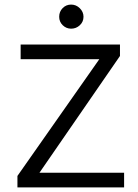

<svg xmlns="http://www.w3.org/2000/svg" viewBox="-20 -817 603 837"><path d="M56 0V-50L413 -559H70V-623H503V-573L152 -64H521V0ZM290 -692Q269 -692 253.5 -707Q238 -722 238 -744Q238 -766 253 -781.5Q268 -797 290 -797Q312 -797 328 -781Q344 -765 344 -744Q344 -722 328 -707Q312 -692 290 -692Z"/></svg>

Font: Inconsolata SemiExpanded Thin
Style: Regular
Weight: 100
Width: 6
Monospace: yes
Designer: Raph Levien, Cyreal, Brenton Simpson
Foundry: Raph Levien, Cyreal, Google
Version: Version 3.100; ttfautohint (v1.8.4.7-5d5b)